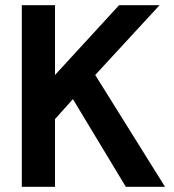

<svg xmlns="http://www.w3.org/2000/svg" viewBox="-20 -720 672 740"><path d="M595 -700 347 -431 616 0H465L261 -338L192 -261V0H64V-700H192V-431L439 -700Z"/></svg>

Font: Rethink Sans
Style: Bold
Weight: 700
Designer: The Rethink Sans project authors (Hans Thiessen). DM Sans designed by Colophon Foundry.
Foundry: Rethink Communications LLC
Version: Version 1.001